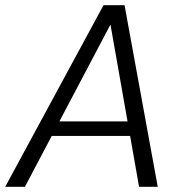

<svg xmlns="http://www.w3.org/2000/svg" viewBox="-39 -720 698 740"><path d="M-19 0 360 -700H441L569 0H497L387 -624H386L57 0ZM117 -196 146 -252H489L499 -196Z"/></svg>

Font: DM Sans 28pt Light
Style: Italic
Weight: 300
Italic angle: -10°
Version: Version 4.004;gftools[0.9.30]